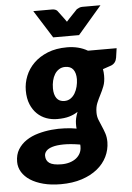

<svg xmlns="http://www.w3.org/2000/svg" viewBox="-95 -773 685 995"><g transform="rotate(-5 247.5 -275.0)"><path d="M0 0ZM453 -363.5Q453 -331.5 444.2 -309Q435.5 -286.5 425 -266.5Q414.5 -246.5 405.8 -225.5Q397 -204.5 397 -176Q397 -155.5 403.8 -138.2Q410.5 -121 418.5 -103Q426.5 -85 433.2 -65Q440 -45 440 -19Q439.5 21 422 56.8Q404.5 92.5 371.5 119.2Q338.5 146 290.5 161.8Q242.5 177.5 181 177.5Q130.5 177.5 90.5 167Q50.5 156.5 22.8 138.5Q-5 120.5 -20 95.8Q-35 71 -35 42.5Q-35 5 -18.5 -21.8Q-2 -48.5 25 -66.5Q52 -84.5 86.5 -94.2Q121 -104 156.8 -107.5Q192.5 -111 226.5 -109.2Q260.5 -107.5 287 -102.5Q286 -108.5 286 -114.8Q286 -121 286 -128Q286 -154.5 299.5 -188.5Q280 -175.5 254.8 -168Q229.5 -160.5 192 -160.5Q162.5 -160.5 135.5 -170.2Q108.5 -180 87.8 -200Q67 -220 54.5 -250.2Q42 -280.5 42 -322Q42 -360.5 56.8 -397.2Q71.5 -434 100.8 -462.8Q130 -491.5 173.2 -509Q216.5 -526.5 274 -526.5Q303.5 -526.5 330.8 -519.8Q358 -513 381 -499.5H530L523 -451Q518.5 -422.5 494 -412.5L450 -397.5Q453 -381 453 -363.5ZM237 -250.5Q255.5 -250.5 269.2 -260Q283 -269.5 292 -284.8Q301 -300 305.8 -319Q310.5 -338 311 -357.5Q311 -390 297.5 -408Q284 -426 256 -426Q237.5 -426 223.8 -417.2Q210 -408.5 201 -394Q192 -379.5 187.5 -360.5Q183 -341.5 183 -321Q183 -288 196.5 -269.2Q210 -250.5 237 -250.5ZM299 -7Q299 -10 299 -13Q299 -16 298.5 -18.5Q247.5 -27 211.8 -26.5Q176 -26 154 -19.2Q132 -12.5 122 -1.2Q112 10 112 23.5Q112 49 130.8 62Q149.5 75 194 75Q217 75 236.5 69Q256 63 269.8 52.2Q283.5 41.5 291.2 26.5Q299 11.5 299 -7ZM116.5 -728.5H215Q223.5 -728.5 230.5 -725.8Q237.5 -723 241 -719L275 -673.5Q277.5 -670 280.2 -666.2Q283 -662.5 285.5 -658.5Q292 -666.5 299 -673.5L342.5 -719Q347 -722 355 -725.2Q363 -728.5 371.5 -728.5H466L342 -584H207.5Z"/></g></svg>

Font: Lato Black
Style: Italic
Weight: 900
Italic angle: -7°
Designer: Lukasz Dziedzic
Foundry: tyPoland Lukasz Dziedzic
Version: Version 2.007; 2014-02-27